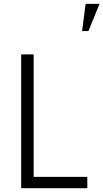

<svg xmlns="http://www.w3.org/2000/svg" viewBox="-20 -985 541 1005"><path d="M90.8 -700.2H156.2V-59.1H437V0H90.8ZM428.2 -964.8H501L442.9 -822.3H409.7Z"/></svg>

Font: Selawik Semilight
Style: Regular
Weight: 300
Designer: Aaron Bell
Foundry: Microsoft Corporation
Version: Version 1.01